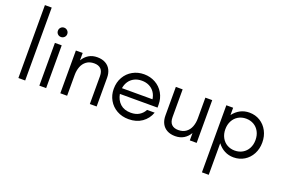

<svg xmlns="http://www.w3.org/2000/svg" viewBox="-127 -1267 2984 1996"><g transform="rotate(20 1364.5 -269.0)"><path d="M78.6 -806.6H153.8V0H78.6Z M310.5 -473.1H385.7V0H310.5ZM296.4 -603Q296.4 -624.5 311 -639.6Q325.7 -654.8 348.1 -654.8Q369.1 -654.8 384.5 -639.6Q399.9 -624.5 399.9 -603Q399.9 -581.5 384.8 -566.7Q369.6 -551.8 348.1 -551.8Q326.2 -551.8 311.3 -566.4Q296.4 -581.1 296.4 -603Z M542.5 -473.1H617.7V-391.6Q643.6 -435.5 683.6 -459.7Q723.6 -483.9 777.8 -483.9Q830.6 -483.9 868.2 -463.1Q905.8 -442.4 925 -405Q944.3 -367.7 944.3 -317.4V0H869.1V-306.6Q869.1 -360.8 843 -387Q816.9 -413.1 768.1 -413.1Q717.3 -413.1 683.3 -387.9Q649.4 -362.8 633.5 -321.3Q617.7 -279.8 617.7 -230V0H542.5Z M1048.3 -233.4Q1048.3 -307.1 1081.1 -364Q1113.8 -420.9 1170.2 -452.4Q1226.6 -483.9 1295.4 -483.9Q1363.8 -483.9 1420.4 -452.6Q1477.1 -421.4 1510 -365Q1543 -308.6 1543 -236.3V-205.6H1126.5Q1138.2 -139.2 1182.1 -99.6Q1226.1 -60.1 1298.8 -60.1Q1354.5 -60.1 1391.8 -83.5Q1429.2 -106.9 1449.2 -146H1533.2Q1507.3 -74.2 1446.8 -31.7Q1386.2 10.7 1299.8 10.7Q1226.1 10.7 1168.9 -21.7Q1111.8 -54.2 1080.1 -109.9Q1048.3 -165.5 1048.3 -233.4ZM1464.4 -269Q1458.5 -311 1436.5 -343.8Q1414.6 -376.5 1378.4 -394.8Q1342.3 -413.1 1295.4 -413.1Q1249 -413.1 1212.9 -394.8Q1176.8 -376.5 1154.8 -343.8Q1132.8 -311 1126.5 -269Z M1648.4 -155.8V-473.1H1723.6V-166.5Q1723.6 -112.3 1749.8 -86.2Q1775.9 -60.1 1824.7 -60.1Q1875.5 -60.1 1909.4 -85.2Q1943.4 -110.4 1959.2 -151.9Q1975.1 -193.4 1975.1 -243.2V-473.1H2050.8V0H1975.1V-81.5Q1949.2 -37.6 1909.2 -13.4Q1869.1 10.7 1814.9 10.7Q1762.2 10.7 1724.6 -10Q1687 -30.8 1667.7 -68.1Q1648.4 -105.5 1648.4 -155.8Z M2207 -473.1H2282.2V-392.6Q2316.4 -437.5 2361.3 -460.7Q2406.2 -483.9 2460.4 -483.9Q2526.4 -483.9 2578.9 -451.7Q2631.3 -419.4 2661.1 -363Q2690.9 -306.6 2690.9 -236.3Q2690.9 -166 2660.9 -109.6Q2630.9 -53.2 2578.4 -21.2Q2525.9 10.7 2460.4 10.7Q2406.7 10.7 2361.3 -12.7Q2315.9 -36.1 2282.2 -80.6V269H2207ZM2448.7 -60.1Q2496.6 -60.1 2534.7 -82.3Q2572.8 -104.5 2594.2 -144.5Q2615.7 -184.6 2615.7 -236.3Q2615.7 -289.1 2594 -329.3Q2572.3 -369.6 2534.2 -391.4Q2496.1 -413.1 2448.7 -413.1Q2400.9 -413.1 2363 -390.9Q2325.2 -368.7 2303.7 -328.4Q2282.2 -288.1 2282.2 -236.3Q2282.2 -183.6 2304 -143.6Q2325.7 -103.5 2363.5 -81.8Q2401.4 -60.1 2448.7 -60.1Z"/></g></svg>

Font: Glacial Indifference
Style: Regular
Weight: 400
Designer: Alfredo Marco Pradil
Foundry: Alfredo Marco Pradil
Version: Version 1.312